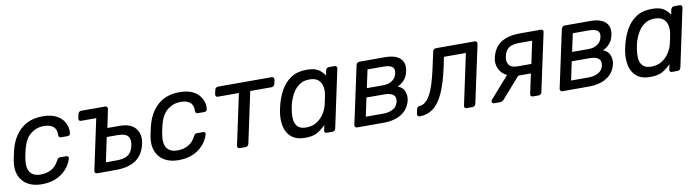

<svg xmlns="http://www.w3.org/2000/svg" viewBox="-27 -1036 5661 1552"><g transform="rotate(-10 2803.0 -260.0)"><path d="M225 10Q158 10 111 -17.5Q64 -45 43 -96.5Q22 -148 35 -220Q38 -235 43 -260Q48 -285 52 -300Q79 -408 148 -469Q217 -530 326 -530Q385 -530 424 -513.5Q463 -497 485 -471Q507 -445 515.5 -415.5Q524 -386 521 -360Q519 -337 497 -337H445Q424 -337 424 -358Q426 -407 398.5 -429Q371 -451 322 -451Q262 -451 214.5 -414Q167 -377 146 -295Q142 -279 138 -259.5Q134 -240 131 -225Q117 -143 144 -106Q171 -69 231 -69Q277 -69 316 -89Q355 -109 381 -158Q387 -170 392.5 -174.5Q398 -179 409 -179H460Q470 -179 474.5 -172.5Q479 -166 476 -156Q469 -131 451 -102Q433 -73 402.5 -47.5Q372 -22 328 -6Q284 10 225 10Z M681 0Q671 0 665.5 -6.5Q660 -13 662 -23L751 -440H626Q616 -440 611 -446.5Q606 -453 608 -463L615 -497Q617 -507 624.5 -513.5Q632 -520 642 -520H838Q848 -520 853.5 -513.5Q859 -507 857 -497L826 -346H921Q1017 -347 1056.5 -297.5Q1096 -248 1080 -172Q1061 -84 1000 -42Q939 0 835 0ZM766 -75H854Q915 -75 947.5 -96.5Q980 -118 992 -172Q1003 -224 981 -249.5Q959 -275 897 -275H808Z M1348 10Q1281 10 1234 -17.5Q1187 -45 1166 -96.5Q1145 -148 1158 -220Q1161 -235 1166 -260Q1171 -285 1175 -300Q1202 -408 1271 -469Q1340 -530 1449 -530Q1508 -530 1547 -513.5Q1586 -497 1608 -471Q1630 -445 1638.5 -415.5Q1647 -386 1644 -360Q1642 -337 1620 -337H1568Q1547 -337 1547 -358Q1549 -407 1521.5 -429Q1494 -451 1445 -451Q1385 -451 1337.5 -414Q1290 -377 1269 -295Q1265 -279 1261 -259.5Q1257 -240 1254 -225Q1240 -143 1267 -106Q1294 -69 1354 -69Q1400 -69 1439 -89Q1478 -109 1504 -158Q1510 -170 1515.5 -174.5Q1521 -179 1532 -179H1583Q1593 -179 1597.5 -172.5Q1602 -166 1599 -156Q1592 -131 1574 -102Q1556 -73 1525.5 -47.5Q1495 -22 1451 -6Q1407 10 1348 10Z M1852 0Q1842 0 1836.5 -6.5Q1831 -13 1833 -23L1922 -440H1749Q1739 -440 1734 -446.5Q1729 -453 1731 -463L1738 -497Q1740 -507 1747.5 -513.5Q1755 -520 1765 -520H2205Q2215 -520 2220 -513.5Q2225 -507 2224 -497L2217 -463Q2211 -440 2188 -440H2015L1926 -23Q1924 -13 1916.5 -6.5Q1909 0 1899 0Z M2389 10Q2316 10 2276 -23.5Q2236 -57 2224 -112Q2212 -167 2222 -230Q2225 -246 2228 -260Q2231 -274 2235 -290Q2251 -352 2282 -407Q2313 -462 2364.5 -496Q2416 -530 2493 -530Q2557 -530 2589.5 -508.5Q2622 -487 2640 -456L2648 -497Q2654 -520 2676 -520H2721Q2731 -520 2736.5 -513.5Q2742 -507 2740 -497L2639 -23Q2634 0 2612 0H2566Q2556 0 2550.5 -6.5Q2545 -13 2548 -23L2557 -65Q2525 -33 2489 -11.5Q2453 10 2389 10ZM2410 -71Q2460 -71 2496.5 -94Q2533 -117 2556 -152.5Q2579 -188 2588 -225Q2592 -241 2596.5 -263Q2601 -285 2604 -302Q2611 -337 2605 -371Q2599 -405 2574.5 -427Q2550 -449 2501 -449Q2454 -449 2420.5 -426.5Q2387 -404 2365.5 -367.5Q2344 -331 2331 -289Q2327 -274 2324 -260Q2321 -246 2319 -231Q2312 -189 2315.5 -152.5Q2319 -116 2341 -93.5Q2363 -71 2410 -71Z M2815 0Q2805 0 2800 -6.5Q2795 -13 2796 -23L2898 -497Q2900 -507 2907.5 -513.5Q2915 -520 2925 -520H3133Q3222 -520 3260 -482Q3298 -444 3284 -380Q3276 -338 3253 -311.5Q3230 -285 3196 -268Q3236 -254 3249.5 -219Q3263 -184 3256 -148Q3240 -76 3181.5 -38Q3123 0 3031 0ZM2947 -299H3081Q3126 -299 3156.5 -320Q3187 -341 3194 -379Q3202 -417 3178.5 -432Q3155 -447 3112 -447H2979ZM2899 -73H3042Q3089 -73 3122.5 -91.5Q3156 -110 3165 -148Q3173 -188 3150 -206.5Q3127 -225 3074 -225H2931Z M3329 0Q3319 0 3313.5 -7Q3308 -14 3310 -24L3318 -61Q3323 -83 3343 -83Q3390 -85 3428 -149.5Q3466 -214 3499 -369L3527 -497Q3528 -507 3536 -513.5Q3544 -520 3554 -520H3872Q3882 -520 3887 -513.5Q3892 -507 3891 -497L3789 -23Q3787 -13 3779.5 -6.5Q3772 0 3762 0H3714Q3704 0 3699 -6.5Q3694 -13 3696 -23L3785 -440H3605L3588 -358Q3560 -229 3524 -150Q3488 -71 3439.5 -35.5Q3391 0 3329 0Z M3938 0Q3930 0 3925 -6Q3920 -12 3922 -20Q3923 -23 3925 -28Q3927 -33 3933 -38L4082 -207Q4036 -229 4017 -271.5Q3998 -314 4008 -358Q4026 -442 4085 -481Q4144 -520 4244 -520H4414Q4424 -520 4429.5 -513.5Q4435 -507 4433 -497L4331 -23Q4330 -13 4322 -6.5Q4314 0 4304 0H4258Q4247 0 4242 -6.5Q4237 -13 4239 -23L4274 -186H4170L4020 -15Q4014 -9 4006.5 -4.5Q3999 0 3991 0ZM4178 -261H4291L4330 -445H4225Q4169 -445 4139 -425.5Q4109 -406 4098 -356Q4089 -315 4107.5 -288Q4126 -261 4178 -261Z M4500 0Q4490 0 4485 -6.5Q4480 -13 4481 -23L4583 -497Q4585 -507 4592.5 -513.5Q4600 -520 4610 -520H4818Q4907 -520 4945 -482Q4983 -444 4969 -380Q4961 -338 4938 -311.5Q4915 -285 4881 -268Q4921 -254 4934.5 -219Q4948 -184 4941 -148Q4925 -76 4866.5 -38Q4808 0 4716 0ZM4632 -299H4766Q4811 -299 4841.5 -320Q4872 -341 4879 -379Q4887 -417 4863.5 -432Q4840 -447 4797 -447H4664ZM4584 -73H4727Q4774 -73 4807.5 -91.5Q4841 -110 4850 -148Q4858 -188 4835 -206.5Q4812 -225 4759 -225H4616Z M5222 10Q5149 10 5109 -23.5Q5069 -57 5057 -112Q5045 -167 5055 -230Q5058 -246 5061 -260Q5064 -274 5068 -290Q5084 -352 5115 -407Q5146 -462 5197.5 -496Q5249 -530 5326 -530Q5390 -530 5422.5 -508.5Q5455 -487 5473 -456L5481 -497Q5487 -520 5509 -520H5554Q5564 -520 5569.5 -513.5Q5575 -507 5573 -497L5472 -23Q5467 0 5445 0H5399Q5389 0 5383.5 -6.5Q5378 -13 5381 -23L5390 -65Q5358 -33 5322 -11.5Q5286 10 5222 10ZM5243 -71Q5293 -71 5329.5 -94Q5366 -117 5389 -152.5Q5412 -188 5421 -225Q5425 -241 5429.5 -263Q5434 -285 5437 -302Q5444 -337 5438 -371Q5432 -405 5407.5 -427Q5383 -449 5334 -449Q5287 -449 5253.5 -426.5Q5220 -404 5198.5 -367.5Q5177 -331 5164 -289Q5160 -274 5157 -260Q5154 -246 5152 -231Q5145 -189 5148.5 -152.5Q5152 -116 5174 -93.5Q5196 -71 5243 -71Z"/></g></svg>

Font: Lubike
Style: Italic
Weight: 400
Italic angle: -12°
Foundry: Honoka55
Version: Version 1.000;July 22, 2022;FontCreator 14.0.0.2862 64-bit